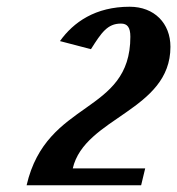

<svg xmlns="http://www.w3.org/2000/svg" viewBox="-20 -550 526 570"><path d="M59 0H399L411 -50H196C231 -202 486 -221 486 -411C486 -481 438 -530 365 -530C263 -530 198 -484 158 -428L250 -404C281 -453 299 -480 339 -480C358 -480 367 -469 367 -441C367 -209 118 -256 59 0Z"/></svg>

Font: Pfennig
Style: BoldItalic
Weight: 700
Italic angle: -13°
Version: Version 20100423